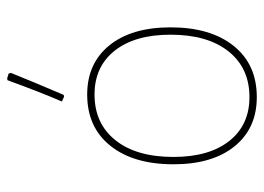

<svg xmlns="http://www.w3.org/2000/svg" viewBox="-118 -596 720 523"><g transform="rotate(-90 241.5 -335.0)"><path d="M284 -674 289 -675 302 -671 304 -665Q280 -605 244 -521L239 -520L226 -526Q250 -581 284 -674ZM245 -457Q330 -457 379 -396.5Q428 -336 428 -230Q428 -121 377.5 -58Q327 5 238 5Q153 5 104 -55.5Q55 -116 55 -222Q55 -331 105.5 -394Q156 -457 245 -457ZM245 -437Q166 -437 120.5 -380Q75 -323 75 -222Q75 -125 118.5 -70Q162 -15 238 -15Q317 -15 362.5 -72Q408 -129 408 -230Q408 -327 364.5 -382Q321 -437 245 -437Z"/></g></svg>

Font: Alegreya Sans Thin
Style: Regular
Weight: 100
Designer: Juan Pablo del Peral
Foundry: Huerta Tipografica
Version: Version 2.007